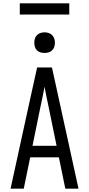

<svg xmlns="http://www.w3.org/2000/svg" viewBox="-20 -1144 540 1164"><path d="M44 0 151 -490 205 -735H295L456 0H376L337 -190H163L124 0ZM177 -260H323L276 -490Q269 -522 262.5 -554Q256 -586 250 -618Q244 -586 237.5 -554Q231 -522 224 -490ZM250 -823Q237 -823 225 -826.5Q213 -830 204 -839Q195 -848 191.5 -860Q188 -872 188 -885Q188 -898 191.5 -910Q195 -922 204 -931Q213 -940 225 -944Q237 -948 250 -948Q263 -948 275 -944Q287 -940 296 -931Q305 -922 309 -910Q313 -898 313 -885Q313 -872 309 -860Q305 -848 296 -839Q287 -830 275 -826.5Q263 -823 250 -823ZM100 -1056V-1124H400V-1056Z"/></svg>

Font: Iosevka Term
Style: Regular
Weight: 400
Monospace: yes
Designer: Belleve Invis
Foundry: Belleve Invis
Version: Version 30.0.1